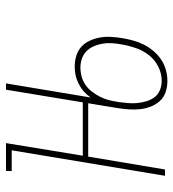

<svg xmlns="http://www.w3.org/2000/svg" viewBox="11 -581 578 640"><g transform="rotate(-90 300.0 -261.0)"><path d="M34 0 119 -511H50V-530H143L101 -274H289L286 -256H98L55 0ZM350 8Q331 8 313 2Q295 -4 283 -17.5Q271 -31 264.5 -48Q258 -65 256 -83.5Q254 -102 255.5 -121.5Q257 -141 260 -160L321 -530H342L295 -248Q304 -261 315.5 -271Q327 -281 341 -288Q355 -295 369.5 -298Q384 -301 398 -301Q417 -301 434.5 -295.5Q452 -290 464.5 -278.5Q477 -267 484.5 -250.5Q492 -234 495 -216.5Q498 -199 497 -180Q496 -161 493 -143Q490 -125 485 -106.5Q480 -88 471.5 -71Q463 -54 450 -38.5Q437 -23 421 -12.5Q405 -2 386.5 3Q368 8 350 8ZM351 -11Q375 -11 398 -22.5Q421 -34 436.5 -54Q452 -74 460 -97.5Q468 -121 472 -145Q475 -161 476 -177Q477 -193 474.5 -208Q472 -223 466 -237Q460 -251 449.5 -261.5Q439 -272 424.5 -277Q410 -282 394 -282Q380 -282 365 -278Q350 -274 337 -265Q324 -256 314.5 -243.5Q305 -231 298 -217.5Q291 -204 287 -189.5Q283 -175 281 -160L280 -157Q278 -141 276.5 -124.5Q275 -108 276.5 -92.5Q278 -77 282.5 -62Q287 -47 296 -35Q305 -23 319.5 -17Q334 -11 351 -11Z"/></g></svg>

Font: Iosevka Slab Thin Extended
Style: Italic
Weight: 100
Width: 7
Italic angle: -9°
Monospace: yes
Designer: Belleve Invis
Foundry: Belleve Invis
Version: Version 11.1.0; ttfautohint (v1.8.3)